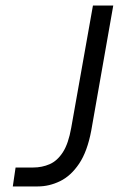

<svg xmlns="http://www.w3.org/2000/svg" viewBox="-20 -670 427 690"><path d="M36 -68H99Q131 -68 158.5 -80Q186 -92 206 -123Q226 -154 236 -211L314 -650H387L308 -201Q294 -126 264.5 -82Q235 -38 196 -19Q157 0 116 0H26Z"/></svg>

Font: Overused Grotesk
Style: Italic
Weight: 400
Italic angle: -10°
Version: Version 0.003